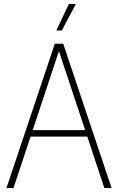

<svg xmlns="http://www.w3.org/2000/svg" viewBox="-20 -964 605 984"><path d="M13 0 261 -740H304L552 0H515L276 -720H288L49 0ZM123 -264 133 -297H432L442 -264ZM269 -808 333 -944H369L297 -808Z"/></svg>

Font: Encode Sans SC Condensed Thin
Style: Regular
Weight: 100
Width: 3
Designer: Multiple Designers
Foundry: Impallari Type
Version: Version 3.002